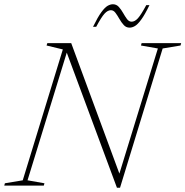

<svg xmlns="http://www.w3.org/2000/svg" viewBox="-47 -873 872 903"><path d="M718 -645 517.5 10H503L267 -625.5L82.5 -25L162 -11L159 0H-27L-24 -11L60 -25L248.5 -640.5L172 -659L175.5 -670H288L514.5 -56.5L695.5 -645L616 -659L619 -670H805L802 -659ZM656 -849Q634 -803.5 617.2 -780.8Q600.5 -758 587.5 -750.5Q574.5 -743 562.5 -743Q546 -743 534.8 -755.5Q523.5 -768 514.5 -784Q505.5 -800 496.2 -812.5Q487 -825 474.5 -825Q459.5 -825 444.8 -809Q430 -793 405.5 -747H390.5Q413 -793 429.5 -815.5Q446 -838 459 -845.5Q472 -853 484 -853Q500.5 -853 511.8 -840.5Q523 -828 532 -812Q541 -796 550.2 -783.5Q559.5 -771 572 -771Q587 -771 601.8 -787.2Q616.5 -803.5 641 -849Z"/></svg>

Font: Newsreader Text ExtraLight
Style: Italic
Weight: 275
Italic angle: -17°
Designer: Hugues Gentile
Foundry: Production Type
Version: Version 1.001